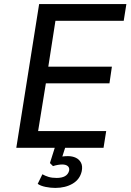

<svg xmlns="http://www.w3.org/2000/svg" viewBox="-20 -725 645 942"><path d="M60 0 172 -705H600L587 -623H252L217 -398H529L517 -316H205L167 -82H501L488 0ZM251 197Q228 197 203.5 192Q179 187 165 177L188 130Q202 138 218.5 143Q235 148 258 148Q283 148 298.5 139.5Q314 131 319 113Q322 98 312.5 90Q303 82 285 82Q276 82 264 84Q252 86 240 90L225 75L255 -20H306L281 58L259 49Q270 45 284.5 43Q299 41 313 41Q335 41 352 49Q369 57 377.5 73.5Q386 90 381 115Q372 155 336.5 176Q301 197 251 197Z"/></svg>

Font: Nunito Sans 7pt SemiCondensed Medium
Style: Italic
Weight: 500
Width: 4
Italic angle: -9°
Designer: Vernon Adams
Foundry: Vernon Adams
Version: Version 3.101;gftools[0.9.27]